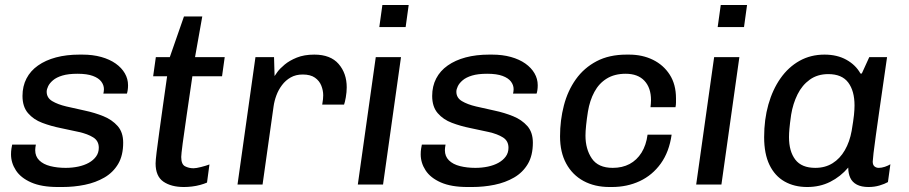

<svg xmlns="http://www.w3.org/2000/svg" viewBox="-20 -740 3644 770"><path d="M212 10Q146.5 10 104.9 -8.4Q63.2 -26.8 43.8 -56.8Q24.2 -86.8 24.2 -121Q24.2 -133.2 25.8 -143.5Q27.2 -153.8 28.8 -160H123.8Q122.5 -153 121.9 -148.1Q121.2 -143.2 121.2 -137.8Q121.2 -113 137.4 -97Q153.5 -81 181.6 -73.9Q209.8 -66.8 243.2 -66.8Q270 -66.8 293.9 -71.9Q317.8 -77 336 -87.1Q354.2 -97.2 365.2 -112.2Q376.2 -127.2 376.2 -147.5Q376.2 -175 354 -188.9Q331.8 -202.8 297 -210.6Q262.2 -218.5 223.2 -226.4Q184.2 -234.2 149.4 -247.4Q114.5 -260.5 92.4 -286.2Q70.2 -312 70.2 -355.2Q70.2 -394.2 86.2 -425.1Q102.2 -456 132.4 -477.2Q162.5 -498.5 204.6 -509.8Q246.8 -521 298.8 -521H310.5Q352.2 -521 386.1 -511.5Q420 -502 443.9 -485.1Q467.8 -468.2 480.6 -446Q493.5 -423.8 493.5 -398.2Q493.5 -387.2 492.1 -378.4Q490.8 -369.5 488.8 -364.5H394.5Q395.5 -368.5 396.1 -373Q396.8 -377.5 396.8 -382.2Q396.8 -398.8 386.2 -412.8Q375.8 -426.8 352.5 -435.5Q329.2 -444.2 290.8 -444.2Q254 -444.2 230.1 -437Q206.2 -429.8 192.6 -418.1Q179 -406.5 173.1 -394.2Q167.2 -382 167.2 -372.2Q167.2 -347.8 189.4 -334.5Q211.5 -321.2 246.4 -313Q281.2 -304.8 320.6 -296.4Q360 -288 394.8 -273.9Q429.5 -259.8 451.8 -234.6Q474 -209.5 474 -167.8Q474 -116.5 453.8 -82.4Q433.5 -48.2 398.6 -28Q363.8 -7.8 320.2 1.1Q276.8 10 230.2 10Z M717.5 10Q666.5 10 635.2 -11.6Q604 -33.2 604 -84.5Q604 -96.2 608 -129.4Q612 -162.5 618.8 -210.8Q625.5 -259 633.5 -316.4Q641.5 -373.8 650.2 -434.2H594.2L605 -511H661L717.8 -674H791.2L762.2 -511H881.2L870.5 -434.2H751.5Q739 -349 728.8 -279.1Q718.5 -209.2 712.6 -164.8Q706.8 -120.2 706.8 -110.5Q706.8 -81 722.2 -73.1Q737.8 -65.2 756 -65.2Q767 -65.2 787 -70.4Q807 -75.5 820 -80.5L810.2 -7.8Q799 -2.8 782.9 1.6Q766.8 6 749.8 8Q732.8 10 717.5 10Z M932.5 0 1004.5 -511H1079L1081.2 -435Q1082.8 -438 1092.5 -451.4Q1102.2 -464.8 1121.6 -481Q1141 -497.2 1170.5 -509.1Q1200 -521 1240.5 -521Q1305.5 -521 1338 -483.5Q1370.5 -446 1370.5 -389.8Q1370.5 -370.8 1366.8 -349.6Q1363 -328.5 1359.8 -320.5H1272.2Q1274.5 -332.5 1275.4 -342.4Q1276.2 -352.2 1276.2 -358.2Q1276.2 -377.2 1268.6 -396.5Q1261 -415.8 1243.1 -428.5Q1225.2 -441.2 1193.8 -441.2Q1166.5 -441.2 1145.9 -429.5Q1125.2 -417.8 1110.9 -398.6Q1096.5 -379.5 1088.4 -357.4Q1080.2 -335.2 1077.2 -313.5L1033 0Z M1415 0 1487 -511H1588.2L1516.2 0ZM1501.2 -631.5 1513.5 -720H1619L1606.8 -631.5Z M1855 10Q1789.5 10 1747.9 -8.4Q1706.2 -26.8 1686.8 -56.8Q1667.2 -86.8 1667.2 -121Q1667.2 -133.2 1668.8 -143.5Q1670.2 -153.8 1671.8 -160H1766.8Q1765.5 -153 1764.9 -148.1Q1764.2 -143.2 1764.2 -137.8Q1764.2 -113 1780.4 -97Q1796.5 -81 1824.6 -73.9Q1852.8 -66.8 1886.2 -66.8Q1913 -66.8 1936.9 -71.9Q1960.8 -77 1979 -87.1Q1997.2 -97.2 2008.2 -112.2Q2019.2 -127.2 2019.2 -147.5Q2019.2 -175 1997 -188.9Q1974.8 -202.8 1940 -210.6Q1905.2 -218.5 1866.2 -226.4Q1827.2 -234.2 1792.4 -247.4Q1757.5 -260.5 1735.4 -286.2Q1713.2 -312 1713.2 -355.2Q1713.2 -394.2 1729.2 -425.1Q1745.2 -456 1775.4 -477.2Q1805.5 -498.5 1847.6 -509.8Q1889.8 -521 1941.8 -521H1953.5Q1995.2 -521 2029.1 -511.5Q2063 -502 2086.9 -485.1Q2110.8 -468.2 2123.6 -446Q2136.5 -423.8 2136.5 -398.2Q2136.5 -387.2 2135.1 -378.4Q2133.8 -369.5 2131.8 -364.5H2037.5Q2038.5 -368.5 2039.1 -373Q2039.8 -377.5 2039.8 -382.2Q2039.8 -398.8 2029.2 -412.8Q2018.8 -426.8 1995.5 -435.5Q1972.2 -444.2 1933.8 -444.2Q1897 -444.2 1873.1 -437Q1849.2 -429.8 1835.6 -418.1Q1822 -406.5 1816.1 -394.2Q1810.2 -382 1810.2 -372.2Q1810.2 -347.8 1832.4 -334.5Q1854.5 -321.2 1889.4 -313Q1924.2 -304.8 1963.6 -296.4Q2003 -288 2037.8 -273.9Q2072.5 -259.8 2094.8 -234.6Q2117 -209.5 2117 -167.8Q2117 -116.5 2096.8 -82.4Q2076.5 -48.2 2041.6 -28Q2006.8 -7.8 1963.2 1.1Q1919.8 10 1873.2 10Z M2424.2 10Q2365 10 2320.2 -14.2Q2275.5 -38.5 2250.8 -83.9Q2226 -129.2 2226 -193.2Q2226 -257.8 2241.4 -317Q2256.8 -376.2 2289.4 -422Q2322 -467.8 2372.5 -494.4Q2423 -521 2492.8 -521H2502.5Q2556.2 -521 2598.5 -500.2Q2640.8 -479.5 2665.9 -440.5Q2691 -401.5 2691 -345.8Q2691 -337.5 2691 -328.5Q2691 -319.5 2689 -310.2H2588.8Q2589.8 -317.5 2590.2 -324.5Q2590.8 -331.5 2590.8 -338.5Q2590.8 -387.8 2564.5 -416Q2538.2 -444.2 2489.2 -444.2Q2444.8 -444.2 2413.5 -425Q2382.2 -405.8 2363.8 -371.5Q2345.2 -337.2 2337.8 -292.2Q2333.2 -263 2330.6 -238Q2328 -213 2328 -196.2Q2328 -142 2353.5 -104.4Q2379 -66.8 2437.5 -66.8Q2475.5 -66.8 2504.8 -82.2Q2534 -97.8 2552.8 -127.8Q2571.5 -157.8 2577 -200H2673.5Q2663.8 -131 2630 -84.1Q2596.2 -37.2 2545.6 -13.6Q2495 10 2433.8 10Z M2772 0 2844 -511H2945.2L2873.2 0ZM2858.2 -631.5 2870.5 -720H2976L2963.8 -631.5Z M3217.2 10Q3165.5 10 3126.5 -12.1Q3087.5 -34.2 3066 -78.6Q3044.5 -123 3044.5 -190Q3044.5 -260.8 3061.5 -320.8Q3078.5 -380.8 3110.1 -425.9Q3141.8 -471 3186.4 -496Q3231 -521 3286.5 -521Q3337.5 -521 3374.6 -500.2Q3411.8 -479.5 3430.8 -445.2H3436.2L3466.2 -511H3537.5Q3530 -458.8 3521.9 -402.8Q3513.8 -346.8 3506.2 -294Q3498.8 -241.2 3492.6 -197.5Q3486.5 -153.8 3483.2 -125.9Q3480 -98 3480 -91.8Q3480 -78.8 3486.9 -72.8Q3493.8 -66.8 3504.5 -66.8Q3515.5 -66.8 3528.9 -71.2Q3542.2 -75.8 3550.8 -81.2L3541 -9.8Q3527.8 -2.2 3507.2 3.9Q3486.8 10 3463 10Q3434.8 10 3416.4 0.4Q3398 -9.2 3389.9 -26.9Q3381.8 -44.5 3381.8 -68Q3350.8 -31.5 3309.5 -10.8Q3268.2 10 3217.2 10ZM3249.8 -66.8Q3289.2 -66.8 3319 -85.4Q3348.8 -104 3368.1 -137.5Q3387.5 -171 3395.5 -215.2Q3402.5 -257 3404.8 -278.9Q3407 -300.8 3407 -317.2Q3407 -375.2 3381.8 -409Q3356.5 -442.8 3301.8 -442.8Q3258.5 -442.8 3227.6 -420.6Q3196.8 -398.5 3178.4 -361.4Q3160 -324.2 3152.8 -280Q3147.5 -242.5 3145.9 -223.6Q3144.2 -204.8 3144.2 -190.2Q3144.2 -133 3169.5 -99.9Q3194.8 -66.8 3249.8 -66.8Z"/></svg>

Font: Chivo Medium
Style: Italic
Weight: 500
Italic angle: -8.05°
Designer: Hector Gatti
Foundry: Omnibus-Type
Version: Version 2.002